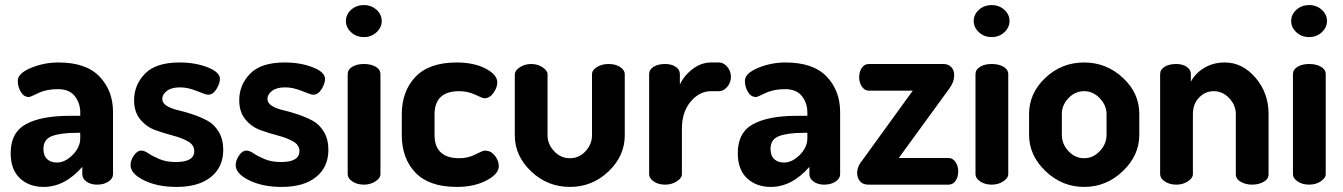

<svg xmlns="http://www.w3.org/2000/svg" viewBox="-20 -727 5290 756"><path d="M210 -481Q319 -481 372 -425.5Q425 -370 425 -286V-41Q425 -24 407 -12Q389 0 362 0Q337 0 320.5 -12Q304 -24 304 -41V-70Q235 9 152 9Q95 9 58.5 -25Q22 -59 22 -124Q22 -205 82 -238Q142 -271 255 -271H296V-284Q296 -321 274.5 -348.5Q253 -376 208 -376Q163 -376 131 -360.5Q99 -345 94 -345Q74 -345 62 -365Q50 -385 50 -409Q50 -438 101.5 -459.5Q153 -481 210 -481ZM296 -183V-204H281Q220 -204 185.5 -191.5Q151 -179 151 -141Q151 -114 165.5 -100.5Q180 -87 204 -87Q236 -87 266 -117Q296 -147 296 -183Z M672 -89Q745 -89 745 -132Q745 -156 720.5 -170Q696 -184 661.5 -193Q627 -202 592 -214.5Q557 -227 532.5 -256.5Q508 -286 508 -332Q508 -393 551 -437Q594 -481 687 -481Q749 -481 797.5 -462Q846 -443 846 -416Q846 -399 832.5 -376.5Q819 -354 799 -354Q791 -354 755.5 -368.5Q720 -383 689 -383Q655 -383 637 -369Q619 -355 619 -338Q619 -321 637 -310Q655 -299 681.5 -293Q708 -287 739 -276.5Q770 -266 796.5 -252Q823 -238 841 -208.5Q859 -179 859 -137Q859 -69 810.5 -30Q762 9 675 9Q600 9 547 -17Q494 -43 494 -77Q494 -95 507 -114.5Q520 -134 537 -134Q548 -134 564.5 -123Q581 -112 608 -100.5Q635 -89 672 -89Z M1086 -89Q1159 -89 1159 -132Q1159 -156 1134.5 -170Q1110 -184 1075.5 -193Q1041 -202 1006 -214.5Q971 -227 946.5 -256.5Q922 -286 922 -332Q922 -393 965 -437Q1008 -481 1101 -481Q1163 -481 1211.5 -462Q1260 -443 1260 -416Q1260 -399 1246.5 -376.5Q1233 -354 1213 -354Q1205 -354 1169.5 -368.5Q1134 -383 1103 -383Q1069 -383 1051 -369Q1033 -355 1033 -338Q1033 -321 1051 -310Q1069 -299 1095.5 -293Q1122 -287 1153 -276.5Q1184 -266 1210.5 -252Q1237 -238 1255 -208.5Q1273 -179 1273 -137Q1273 -69 1224.5 -30Q1176 9 1089 9Q1014 9 961 -17Q908 -43 908 -77Q908 -95 921 -114.5Q934 -134 951 -134Q962 -134 978.5 -123Q995 -112 1022 -100.5Q1049 -89 1086 -89Z M1478 -435V-41Q1478 -26 1458.5 -13Q1439 0 1413 0Q1386 0 1367.5 -12.5Q1349 -25 1349 -41V-435Q1349 -453 1367 -464Q1385 -475 1413 -475Q1441 -475 1459.5 -464Q1478 -453 1478 -435ZM1413 -707Q1442 -707 1462.5 -688.5Q1483 -670 1483 -644Q1483 -619 1462.5 -600Q1442 -581 1413 -581Q1383 -581 1362.5 -600Q1342 -619 1342 -644Q1342 -670 1362.5 -688.5Q1383 -707 1413 -707Z M1779 9Q1670 9 1616 -47Q1562 -103 1562 -196V-276Q1562 -368 1616 -424.5Q1670 -481 1778 -481Q1846 -481 1892 -457Q1938 -433 1938 -403Q1938 -382 1923 -361Q1908 -340 1887 -340Q1881 -340 1851.5 -354Q1822 -368 1788 -368Q1691 -368 1691 -276V-196Q1691 -104 1789 -104Q1823 -104 1852 -119Q1881 -134 1889 -134Q1913 -134 1928.5 -114Q1944 -94 1944 -73Q1944 -42 1895.5 -16.5Q1847 9 1779 9Z M2007 -194V-434Q2007 -449 2026.5 -462Q2046 -475 2072 -475Q2097 -475 2116.5 -462Q2136 -449 2136 -434V-194Q2136 -159 2162 -131.5Q2188 -104 2224 -104Q2260 -104 2285.5 -131.5Q2311 -159 2311 -194V-435Q2311 -451 2330.5 -463Q2350 -475 2376 -475Q2404 -475 2422 -463Q2440 -451 2440 -435V-194Q2440 -113 2376 -52Q2312 9 2224 9Q2136 9 2071.5 -52Q2007 -113 2007 -194Z M2811 -368H2780Q2734 -368 2699.5 -327Q2665 -286 2665 -220V-41Q2665 -26 2645 -13Q2625 0 2599 0Q2572 0 2554 -12.5Q2536 -25 2536 -41V-435Q2536 -453 2553.5 -464Q2571 -475 2599 -475Q2624 -475 2640.5 -464Q2657 -453 2657 -435V-394Q2673 -429 2707 -455Q2741 -481 2780 -481H2811Q2829 -481 2843.5 -464Q2858 -447 2858 -425Q2858 -402 2843.5 -385Q2829 -368 2811 -368Z M3073 -481Q3182 -481 3235 -425.5Q3288 -370 3288 -286V-41Q3288 -24 3270 -12Q3252 0 3225 0Q3200 0 3183.5 -12Q3167 -24 3167 -41V-70Q3098 9 3015 9Q2958 9 2921.5 -25Q2885 -59 2885 -124Q2885 -205 2945 -238Q3005 -271 3118 -271H3159V-284Q3159 -321 3137.5 -348.5Q3116 -376 3071 -376Q3026 -376 2994 -360.5Q2962 -345 2957 -345Q2937 -345 2925 -365Q2913 -385 2913 -409Q2913 -438 2964.5 -459.5Q3016 -481 3073 -481ZM3159 -183V-204H3144Q3083 -204 3048.5 -191.5Q3014 -179 3014 -141Q3014 -114 3028.5 -100.5Q3043 -87 3067 -87Q3099 -87 3129 -117Q3159 -147 3159 -183Z M3519 -105H3715Q3731 -105 3742 -89.5Q3753 -74 3753 -52Q3753 -30 3742.5 -15Q3732 0 3715 0H3399Q3377 0 3366 -13.5Q3355 -27 3355 -46Q3355 -72 3377 -98L3574 -370H3401Q3385 -370 3374 -385.5Q3363 -401 3363 -423Q3363 -445 3373.5 -460Q3384 -475 3401 -475H3695Q3713 -475 3725 -463.5Q3737 -452 3737 -431Q3737 -403 3717 -377Z M3950 -435V-41Q3950 -26 3930.5 -13Q3911 0 3885 0Q3858 0 3839.5 -12.5Q3821 -25 3821 -41V-435Q3821 -453 3839 -464Q3857 -475 3885 -475Q3913 -475 3931.5 -464Q3950 -453 3950 -435ZM3885 -707Q3914 -707 3934.5 -688.5Q3955 -670 3955 -644Q3955 -619 3934.5 -600Q3914 -581 3885 -581Q3855 -581 3834.5 -600Q3814 -619 3814 -644Q3814 -670 3834.5 -688.5Q3855 -707 3885 -707Z M4249 -481Q4336 -481 4401 -421Q4466 -361 4466 -278V-196Q4466 -115 4401 -53Q4336 9 4249 9Q4162 9 4097 -53Q4032 -115 4032 -196V-278Q4032 -360 4096 -420.5Q4160 -481 4249 -481ZM4337 -196V-278Q4337 -312 4310.5 -340Q4284 -368 4249 -368Q4213 -368 4187 -340.5Q4161 -313 4161 -278V-196Q4161 -160 4187 -132Q4213 -104 4249 -104Q4284 -104 4310.5 -132Q4337 -160 4337 -196Z M4677 -278V-41Q4677 -26 4657.5 -13Q4638 0 4612 0Q4585 0 4566.5 -12.5Q4548 -25 4548 -41V-435Q4548 -453 4565.5 -464Q4583 -475 4612 -475Q4636 -475 4652.5 -464Q4669 -453 4669 -435V-405Q4685 -437 4720.5 -459Q4756 -481 4803 -481Q4872 -481 4923.5 -421Q4975 -361 4975 -278V-41Q4975 -22 4955.5 -11Q4936 0 4910 0Q4885 0 4865.5 -11Q4846 -22 4846 -41V-278Q4846 -313 4820 -340.5Q4794 -368 4759 -368Q4726 -368 4701.5 -343Q4677 -318 4677 -278Z M5200 -435V-41Q5200 -26 5180.5 -13Q5161 0 5135 0Q5108 0 5089.5 -12.5Q5071 -25 5071 -41V-435Q5071 -453 5089 -464Q5107 -475 5135 -475Q5163 -475 5181.5 -464Q5200 -453 5200 -435ZM5135 -707Q5164 -707 5184.5 -688.5Q5205 -670 5205 -644Q5205 -619 5184.5 -600Q5164 -581 5135 -581Q5105 -581 5084.5 -600Q5064 -619 5064 -644Q5064 -670 5084.5 -688.5Q5105 -707 5135 -707Z"/></svg>

Font: Dosis
Style: Bold
Weight: 700
Designer: Edgar Tolentino, Pablo Impallari, Igino Marini
Foundry: Edgar Tolentino, Pablo Impallari, Igino Marini
Version: Version 1.007